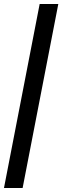

<svg xmlns="http://www.w3.org/2000/svg" viewBox="-20 -828 314 968"><path d="M0 120 180 -808H274L94 120Z"/></svg>

Font: Encode Sans Cnd Md
Style: Regular
Weight: 500
Width: 3
Designer: Multiple Designers
Foundry: Impallari Type
Version: Version 3.002; ttfautohint (v1.8.3) -l 8 -r 50 -G 200 -x 14 